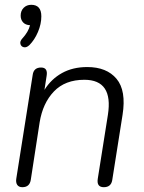

<svg xmlns="http://www.w3.org/2000/svg" viewBox="-20 -773 600 799"><path d="M102 -585Q90 -574 79 -576.5Q68 -579 65 -590Q62 -601 73 -613Q98 -640 105 -668Q86 -669 76 -680Q66 -691 66 -708Q66 -728 78.5 -740.5Q91 -753 110 -753Q152 -753 152 -705Q152 -673 138 -640Q124 -607 102 -585ZM73 6Q58 6 51.5 -4Q45 -14 48 -31L116 -461Q120 -492 151 -492Q180 -492 174 -457L165 -399Q193 -444 238 -469Q283 -494 343 -494Q424 -494 465 -445Q506 -396 490 -295L447 -23Q442 6 412 6Q381 6 387 -30L429 -295Q452 -441 331 -441Q251 -441 204.5 -392.5Q158 -344 145 -264L108 -24Q103 6 73 6Z"/></svg>

Font: Nunito Light
Style: Italic
Weight: 300
Italic angle: -9°
Designer: Vernon Adams
Foundry: Vernon Adams
Version: Version 3.601; ttfautohint (v1.8.2.53-6de2)